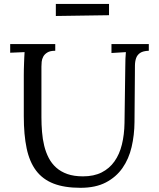

<svg xmlns="http://www.w3.org/2000/svg" viewBox="-20 -920 792 957"><path d="M650.4 -312Q649.9 -246.6 636 -187.3Q622.1 -127.9 590.6 -82.8Q559.1 -37.6 507.8 -10.7Q456.5 16.1 381.3 16.1Q301.3 16.1 247.1 -4.9Q192.9 -25.9 159.9 -69.6Q127 -113.3 112.8 -180.7Q98.6 -248 98.6 -340.8V-543.9Q98.6 -557.1 98.9 -573.2Q99.1 -589.4 99.9 -605.5Q100.6 -621.6 101.1 -636Q101.6 -650.4 102.5 -660.2L30.8 -657.2V-700.2H255.4V-667Q230 -667 216.1 -658.4Q202.1 -649.9 195.6 -637.7Q189 -625.5 187.7 -611.8Q186.5 -598.1 186.5 -587.9V-335.9Q186.5 -298.8 189.5 -262.5Q192.4 -226.1 200.4 -193.4Q208.5 -160.6 222.9 -132.8Q237.3 -105 260.3 -84.5Q283.2 -64 315.9 -52.5Q348.6 -41 393.6 -41Q447.8 -41 486.6 -60.5Q525.4 -80.1 550.5 -115.5Q575.7 -150.9 587.6 -199.7Q599.6 -248.5 600.6 -307.1L604.5 -587.9Q604.5 -629.9 607.4 -660.2L535.6 -655.8V-700.2H721.7V-667Q693.4 -666 679 -656.5Q664.6 -647 658.7 -630.9Q652.8 -614.7 652.6 -592.8Q652.3 -570.8 652.3 -543.9ZM258.3 -900.4H523.4V-844.2L258.3 -840.3Z"/></svg>

Font: Lora
Style: Regular
Weight: 400
Designer: Olga Karpushina, Alexei Vanyashin
Foundry: Cyreal (www.cyreal.org, a@cyreal.org)
Version: Version 1.014